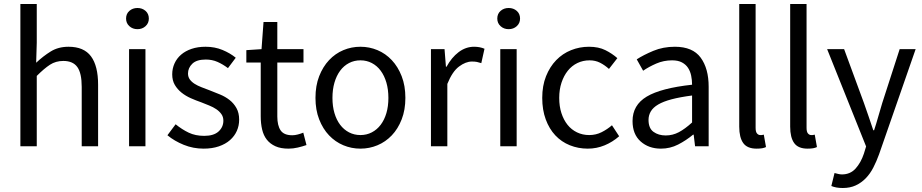

<svg xmlns="http://www.w3.org/2000/svg" viewBox="-20 -732 4615 961"><path d="M82 0V-712H164V-518L161 -418Q196 -451 234 -474.5Q272 -498 323 -498Q400 -498 435.5 -450Q471 -402 471 -308V0H389V-297Q389 -366 367 -396.5Q345 -427 297 -427Q259 -427 230 -408Q201 -389 164 -352V0Z M626 0V-486H708V0ZM668 -586Q644 -586 627.5 -601Q611 -616 611 -639Q611 -663 627.5 -677.5Q644 -692 668 -692Q692 -692 708.5 -677.5Q725 -663 725 -639Q725 -616 708.5 -601Q692 -586 668 -586Z M999 12Q947 12 900 -7Q853 -26 818 -55L859 -110Q891 -84 924.5 -68Q958 -52 1002 -52Q1050 -52 1074 -74Q1098 -96 1098 -128Q1098 -147 1088 -161Q1078 -175 1062.5 -185.5Q1047 -196 1027 -204Q1007 -212 987 -220Q961 -229 935 -240.5Q909 -252 888.5 -268.5Q868 -285 855 -307Q842 -329 842 -360Q842 -389 853.5 -414.5Q865 -440 886.5 -458.5Q908 -477 939 -487.5Q970 -498 1009 -498Q1055 -498 1093.5 -482Q1132 -466 1160 -443L1121 -391Q1096 -410 1069 -422Q1042 -434 1010 -434Q964 -434 942.5 -413Q921 -392 921 -364Q921 -347 930 -334.5Q939 -322 954 -312.5Q969 -303 988.5 -295.5Q1008 -288 1029 -280Q1055 -270 1081.5 -259Q1108 -248 1129 -231.5Q1150 -215 1163.5 -191Q1177 -167 1177 -133Q1177 -103 1165.5 -77Q1154 -51 1131.5 -31Q1109 -11 1075.5 0.5Q1042 12 999 12Z M1424 12Q1385 12 1358.5 0Q1332 -12 1315.5 -33Q1299 -54 1292 -84Q1285 -114 1285 -150V-419H1213V-481L1289 -486L1299 -622H1368V-486H1499V-419H1368V-149Q1368 -104 1384.5 -79.5Q1401 -55 1443 -55Q1456 -55 1471 -59Q1486 -63 1498 -68L1514 -6Q1494 1 1470.5 6.5Q1447 12 1424 12Z M1784 12Q1739 12 1698.5 -5Q1658 -22 1627 -54.5Q1596 -87 1577.5 -134.5Q1559 -182 1559 -242Q1559 -303 1577.5 -350.5Q1596 -398 1627 -431Q1658 -464 1698.5 -481Q1739 -498 1784 -498Q1829 -498 1869.5 -481Q1910 -464 1941 -431Q1972 -398 1990.5 -350.5Q2009 -303 2009 -242Q2009 -182 1990.5 -134.5Q1972 -87 1941 -54.5Q1910 -22 1869.5 -5Q1829 12 1784 12ZM1784 -56Q1815 -56 1841 -69.5Q1867 -83 1885.5 -107.5Q1904 -132 1914 -166Q1924 -200 1924 -242Q1924 -284 1914 -318.5Q1904 -353 1885.5 -378Q1867 -403 1841 -416.5Q1815 -430 1784 -430Q1753 -430 1727 -416.5Q1701 -403 1682.5 -378Q1664 -353 1654 -318.5Q1644 -284 1644 -242Q1644 -200 1654 -166Q1664 -132 1682.5 -107.5Q1701 -83 1727 -69.5Q1753 -56 1784 -56Z M2137 0V-486H2205L2212 -398H2215Q2240 -444 2275.5 -471Q2311 -498 2353 -498Q2382 -498 2405 -488L2389 -416Q2377 -420 2367 -422Q2357 -424 2342 -424Q2311 -424 2277.5 -399Q2244 -374 2219 -312V0Z M2484 0V-486H2566V0ZM2526 -586Q2502 -586 2485.5 -601Q2469 -616 2469 -639Q2469 -663 2485.5 -677.5Q2502 -692 2526 -692Q2550 -692 2566.5 -677.5Q2583 -663 2583 -639Q2583 -616 2566.5 -601Q2550 -586 2526 -586Z M2922 12Q2874 12 2832 -5Q2790 -22 2759.5 -54.5Q2729 -87 2711.5 -134.5Q2694 -182 2694 -242Q2694 -303 2713 -350.5Q2732 -398 2764 -431Q2796 -464 2838.5 -481Q2881 -498 2928 -498Q2976 -498 3010 -481Q3044 -464 3070 -441L3028 -387Q3007 -406 2983.5 -418Q2960 -430 2931 -430Q2898 -430 2870 -416.5Q2842 -403 2822 -378Q2802 -353 2790.5 -318.5Q2779 -284 2779 -242Q2779 -200 2790 -166Q2801 -132 2820.5 -107.5Q2840 -83 2868 -69.5Q2896 -56 2929 -56Q2963 -56 2991.5 -70.5Q3020 -85 3043 -105L3079 -50Q3046 -21 3006 -4.5Q2966 12 2922 12Z M3288 12Q3227 12 3186.5 -24Q3146 -60 3146 -126Q3146 -206 3217 -248.5Q3288 -291 3444 -308Q3444 -331 3439.5 -353Q3435 -375 3424 -392Q3413 -409 3393.5 -419.5Q3374 -430 3344 -430Q3302 -430 3265 -414Q3228 -398 3199 -378L3167 -435Q3201 -457 3250 -477.5Q3299 -498 3358 -498Q3447 -498 3487 -443.5Q3527 -389 3527 -298V0H3459L3452 -58H3449Q3414 -29 3374 -8.5Q3334 12 3288 12ZM3312 -54Q3347 -54 3378 -70.5Q3409 -87 3444 -119V-254Q3383 -246 3341.5 -235Q3300 -224 3274.5 -209Q3249 -194 3237.5 -174.5Q3226 -155 3226 -132Q3226 -90 3251 -72Q3276 -54 3312 -54Z M3767 12Q3720 12 3700 -16Q3680 -44 3680 -98V-712H3762V-92Q3762 -72 3769 -64Q3776 -56 3785 -56Q3789 -56 3792.5 -56Q3796 -56 3803 -58L3814 4Q3806 8 3795 10Q3784 12 3767 12Z M4022 12Q3975 12 3955 -16Q3935 -44 3935 -98V-712H4017V-92Q4017 -72 4024 -64Q4031 -56 4040 -56Q4044 -56 4047.5 -56Q4051 -56 4058 -58L4069 4Q4061 8 4050 10Q4039 12 4022 12Z M4198 209Q4181 209 4167 206.5Q4153 204 4141 199L4157 134Q4165 136 4175 138.5Q4185 141 4194 141Q4236 141 4262.5 111.5Q4289 82 4304 37L4315 1L4120 -486H4205L4304 -217Q4315 -185 4327.5 -149.5Q4340 -114 4351 -80H4355Q4366 -113 4376 -149Q4386 -185 4396 -217L4483 -486H4563L4380 40Q4367 76 4351 107Q4335 138 4313 160.5Q4291 183 4263 196Q4235 209 4198 209Z"/></svg>

Font: SourceSansPro
Style: Book
Weight: 400
Designer: Paul D. Hunt
Foundry: Adobe Systems Incorporated
Version: Version 2.021;PS 2.000;hotconv 1.0.86;makeotf.lib2.5.63406